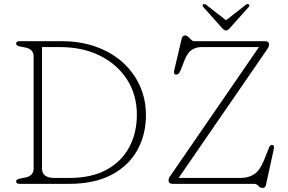

<svg xmlns="http://www.w3.org/2000/svg" viewBox="-20 -902 1414 942"><path d="M59 -12Q59 -22 78 -26L104 -31Q145 -39 145 -75V-625Q145 -661 104 -669L78 -674Q59 -678 59 -688Q59 -700 76 -700H280Q374 -700 450.5 -672.8Q527 -645.5 581.8 -596.2Q636.5 -547 666.2 -481Q696 -415 696 -337Q696 -242 654 -165.8Q612 -89.5 528 -44.8Q444 0 318.5 0H76Q59 0 59 -12ZM321 -29Q428.5 -29 502 -68.8Q575.5 -108.5 613.5 -178.8Q651.5 -249 651.5 -339.5Q651.5 -436 604 -510.8Q556.5 -585.5 471.5 -628.2Q386.5 -671 273.5 -671H186V-75Q186 -29 247.5 -29ZM1286.5 -654 856.5 -29H1160.5Q1200.5 -29 1228 -47.8Q1255.5 -66.5 1275.5 -116.5L1300.5 -179Q1306 -192.5 1316 -191Q1327.5 -189.5 1323.5 -172L1285 5Q1282 20 1268 20Q1257 20 1247.5 10Q1238 0 1228 0H828Q807 0 807 -16Q807 -26 811.5 -32.8Q816 -39.5 820.5 -46L1250.5 -671H968.5Q940.5 -671 920.2 -656.8Q900 -642.5 887 -610.5L865 -555Q856.5 -533.5 842 -536Q830.5 -537.5 835 -558L871.5 -713Q875.5 -728 888.5 -728Q896.5 -728 903.8 -721Q911 -714 918 -707Q925 -700 932.5 -700H1279Q1300 -700 1300 -684Q1300 -676 1296.8 -670.2Q1293.5 -664.5 1286.5 -654ZM1107.5 -764Q1097.5 -752.5 1089.5 -752.5Q1080.5 -752.5 1070 -764L978 -867Q970.5 -876 977.5 -881Q983 -884.5 991.5 -878.5L1089 -802.5L1186 -878.5Q1194.5 -884.5 1200 -881Q1207 -876 1199.5 -867Z"/></svg>

Font: Fraunces 9pt S100 Thin
Style: Regular
Weight: 100
Version: Version 1.000; ttfautohint (v1.8.3)